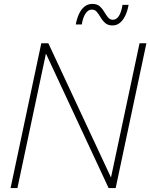

<svg xmlns="http://www.w3.org/2000/svg" viewBox="-20 -961 768 981"><path d="M69 0H34L191 -740H227L563 -20L538 -11L693 -740H728L571 0H535L199 -721L224 -731ZM554 -831Q532 -831 518 -843Q504 -855 494.5 -871.5Q485 -888 475 -900Q465 -912 449 -912Q430 -912 416.5 -891Q403 -870 398 -836H367Q373 -867 384 -890.5Q395 -914 412 -927.5Q429 -941 452 -941Q476 -941 489.5 -929Q503 -917 512.5 -900.5Q522 -884 532 -872Q542 -860 557 -860Q575 -860 587.5 -879.5Q600 -899 606 -936H637Q632 -907 621 -883Q610 -859 593.5 -845Q577 -831 554 -831Z"/></svg>

Font: Be Vietnam Pro Variable Thin
Style: Italic
Weight: 100
Italic angle: -12°
Designer: Lam Bao, Tony Le, Vietanh Nguyen
Foundry: Yellow Type Foundry
Version: Version 1.002